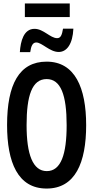

<svg xmlns="http://www.w3.org/2000/svg" viewBox="-20 -1083 540 1112"><path d="M124 -984H384V-1063H124ZM95 -781H155C160 -818 170 -837 190 -837C223 -837 268 -782 320 -782C367 -782 401 -828 405 -917H345C339 -881 332 -862 311 -862C271 -862 232 -916 180 -916C117 -916 99 -844 95 -781ZM250 9C416 9 479 -141 479 -358C479 -575 414 -726 250 -726C91 -726 21 -594 21 -359C21 -143 83 9 250 9ZM251 -92C170 -92 134 -189 134 -358C134 -528 165 -625 250 -625C332 -625 366 -533 366 -358C366 -189 333 -92 251 -92Z"/></svg>

Font: Noto Sans Mono ExtraCondensed SemiBold
Style: Regular
Weight: 600
Width: 2
Designer: Monotype Design Team
Foundry: Monotype Imaging Inc.
Version: Version 2.014